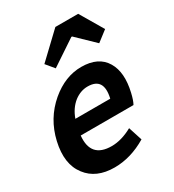

<svg xmlns="http://www.w3.org/2000/svg" viewBox="-203 -958 986 1087"><g transform="rotate(-30 290.5 -414.5)"><path d="M45 -64Q-17 -144 14 -279Q44 -410 144 -495Q238 -574 343 -574Q455 -574 500 -498Q543 -426 515 -306Q505 -262 492 -239H147Q133 -99 270 -99Q334 -99 405 -138L434 -48Q330 14 224 14Q104 14 45 -64ZM396 -336Q425 -460 319 -460Q273 -460 232 -429Q189 -395 168 -336ZM330 -843H479L568 -692L499 -639L385 -749H380L215 -639L171 -692Z"/></g></svg>

Font: KaiGen Gothic CN Bold
Style: Bold
Weight: 700
Designer: Ryoko NISHIZUKA  (kana & ideographs); Paul D. Hunt (Latin, Greek & Cyrillic); Wenlong ZHANG  (bopomofo); Sandoll Communi
Foundry: Adobe Systems Incorporated
Version: Version 1.002.20150501